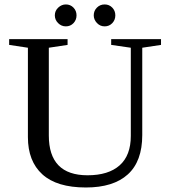

<svg xmlns="http://www.w3.org/2000/svg" viewBox="-20 -830 762 860"><path d="M565.9 -616.2 478 -628.9V-654.8H701.2V-628.9L617.2 -616.2V-225.1Q617.2 -107.4 552.5 -48.8Q487.8 9.8 364.7 9.8Q234.4 9.8 169.7 -49.1Q105 -107.9 105 -215.8V-616.2L21 -628.9V-654.8H282.7V-628.9L198.7 -616.2V-223.1Q198.7 -44.9 372.1 -44.9Q465.8 -44.9 515.9 -89.4Q565.9 -133.8 565.9 -221.2ZM496.6 -761.2Q496.6 -740.7 482.9 -726.3Q469.2 -711.9 448.7 -711.9Q428.2 -711.9 414.1 -727.1Q399.9 -742.2 399.9 -761.2Q399.9 -781.7 414.1 -795.9Q428.2 -810.1 448.7 -810.1Q469.2 -810.1 482.9 -795.9Q496.6 -781.7 496.6 -761.2ZM322.8 -761.2Q322.8 -740.7 309.1 -726.3Q295.4 -711.9 274.9 -711.9Q254.9 -711.9 240.2 -726.6Q225.6 -741.2 225.6 -761.2Q225.6 -781.7 240.7 -795.9Q255.9 -810.1 274.9 -810.1Q295.4 -810.1 309.1 -795.9Q322.8 -781.7 322.8 -761.2Z"/></svg>

Font: Times New Roman
Style: Regular
Weight: 400
Designer: Steve Matteson
Foundry: Ascender Corporation
Version: Version 2.00.3